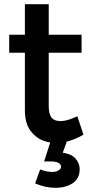

<svg xmlns="http://www.w3.org/2000/svg" viewBox="-20 -678 451 918"><path d="M341 80C328 65 307 56 280 52L299 0H296C325 -7 353 -19 379 -34L350 -122C318 -107 291 -99 270 -99C251 -99 236 -104 227 -115C218 -126 213 -144 213 -171V-426H370V-512H213V-658H99V-512H24V-426H99V-150C99 -105 110 -69 133 -44C155 -18 184 -2 220 3L191 94H223C239 94 251 96 260 101C268 106 272 112 272 119C272 126 268 131 261 136C254 141 244 144 231 144C211 144 191 140 172 132L148 199C181 213 213 220 245 220C279 220 307 212 329 197C350 182 361 160 361 131C361 112 354 95 341 80Z"/></svg>

Font: Argentum Sans
Style: Regular
Weight: 400
Designer: Julieta Ulanovsky
Foundry: Julieta Ulanovsky
Version: Version 5.001;March 29, 2019;FontCreator 11.5.0.2425 64-bit